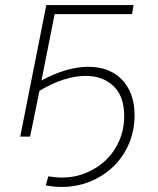

<svg xmlns="http://www.w3.org/2000/svg" viewBox="-20 -540 624 759"><path d="M163 -520H508L502 -484H196L144 -222Q245 -276 329 -276Q370 -276 403.5 -263.5Q437 -251 461 -226.5Q485 -202 498.5 -166.5Q512 -131 512 -85Q512 -24 489.5 28.5Q467 81 428 118.5Q389 156 336.5 177.5Q284 199 224 199Q193 199 161 193L171 157Q185 159 198 160.5Q211 162 224 162Q275 162 320 143.5Q365 125 398.5 93Q432 61 451.5 16Q471 -29 471 -81Q471 -159 429 -199.5Q387 -240 318 -240Q278 -240 232 -225.5Q186 -211 136 -181L99 0H60Z"/></svg>

Font: Argentum Sans ExtraLight
Style: Italic
Weight: 200
Italic angle: -11°
Designer: Julieta Ulanovsky (font), Cristiano Sobral (main changes and remaster)
Foundry: Julieta Ulanovsky (font), Cristiano Sobral (main changes and remaster)
Version: Version 2.007;June 15, 2022;FontCreator 14.0.0.2814 64-bit; 